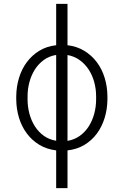

<svg xmlns="http://www.w3.org/2000/svg" viewBox="-20 -770 640 993"><path d="M64 -272Q64.5 -321.8 78.4 -367.4Q92.3 -413.1 118.9 -448.7Q145.5 -484.4 183.6 -507.6Q221.7 -530.8 270.5 -536.1V-750H329.1V-536.1Q377.9 -530.3 416 -507.1Q454.1 -483.9 480.7 -448.5Q507.3 -413.1 521.2 -367.7Q535.2 -322.3 535.6 -272V-255.9Q535.2 -205.6 521.2 -160.2Q507.3 -114.7 481 -79.1Q454.6 -43.5 416.3 -20.5Q377.9 2.4 329.1 7.8V203.1H270.5V7.8Q221.7 2 183.6 -21Q145.5 -43.9 118.9 -79.6Q92.3 -115.2 78.4 -160.4Q64.5 -205.6 64 -255.9ZM122.6 -255.9Q122.6 -217.3 132.3 -181.4Q142.1 -145.5 160.6 -116.5Q179.2 -87.4 206.8 -67.6Q234.4 -47.9 270.5 -42V-485.8Q234.4 -480 206.8 -460Q179.2 -439.9 160.6 -410.9Q142.1 -381.8 132.3 -345.9Q122.6 -310.1 122.6 -272ZM477.1 -272Q477.1 -309.6 467.3 -345.5Q457.5 -381.3 438.7 -410.2Q419.9 -439 392.3 -459Q364.7 -479 329.1 -485.4V-41.5Q365.2 -47.4 392.8 -67.4Q420.4 -87.4 439 -116.5Q457.5 -145.5 467.3 -181.6Q477.1 -217.8 477.1 -255.9Z"/></svg>

Font: Roboto Mono Light
Style: Regular
Weight: 300
Designer: Google
Version: Version 2.000985; 2015; ttfautohint (v1.3)